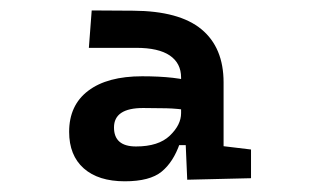

<svg xmlns="http://www.w3.org/2000/svg" viewBox="-20 -723 626 366"><path d="M336.9 -380.4 333 -470.7 325.2 -470.2V-575.2Q325.2 -602.5 303.7 -617.2Q282.2 -631.8 239.7 -631.8H149.4L154.8 -703.1L233.9 -702.6Q321.8 -702.1 364 -667.2Q406.2 -632.3 406.2 -565.9V-444.3L458.5 -438V-383.3ZM217.8 -377.4Q167.5 -377.4 139.6 -402.1Q111.8 -426.8 111.8 -471.7Q111.8 -522.5 148.2 -550Q184.6 -577.6 251 -577.6Q283.7 -577.6 309.3 -574.7Q335 -571.8 354.5 -564.9L341.8 -512.2Q319.3 -516.1 297.4 -516.6Q275.4 -517.1 252.9 -517.1Q197.3 -517.1 197.3 -480Q197.3 -443.8 239.3 -443.8Q282.2 -443.8 303.7 -464.4Q325.2 -484.9 325.2 -507.3V-526.4L342.8 -446.3H313L322.8 -449.7Q310.5 -414.1 288.1 -395.8Q265.6 -377.4 217.8 -377.4Z"/></svg>

Font: Cascadia Code PL
Style: Regular
Weight: 400
Monospace: yes
Designer: Aaron Bell
Foundry: Saja Typeworks
Version: Version 2102.003